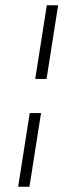

<svg xmlns="http://www.w3.org/2000/svg" viewBox="-20 -640 241 730"><path d="M49 70H92L136 -210H93ZM114 -340H157L201 -620H158Z"/></svg>

Font: Charger Sport
Style: HLExtObl
Weight: 100
Designer: Jasper
Foundry: Cannot Into Space Fonts
Version: Version 1.1